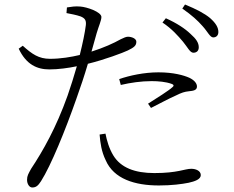

<svg xmlns="http://www.w3.org/2000/svg" viewBox="-20 -792 1040 852"><path d="M792 -607C812 -583 823 -558 838 -558C852 -558 862 -566 862 -582C862 -602 851 -619 825 -642C801 -665 765 -689 716 -711L701 -692C743 -664 770 -633 792 -607ZM879 -676C901 -652 912 -626 926 -626C939 -626 949 -634 949 -650C949 -670 938 -689 912 -712C888 -732 852 -751 801 -772L789 -754C832 -724 857 -701 879 -676ZM516 -415C559 -425 606 -432 653 -432C683 -432 716 -429 741 -420C750 -417 754 -412 745 -405C732 -392 672 -354 637 -332L650 -313C684 -330 732 -356 760 -368C786 -381 799 -385 818 -387C837 -389 854 -391 854 -408C854 -423 841 -437 820 -447C795 -458 750 -471 683 -471C620 -471 555 -457 509 -441ZM448 -199C454 -169 464 -133 483 -102C516 -48 578 -24 665 -24C769 -24 799 -43 829 -43C849 -43 871 -34 871 -15C871 4 844 13 817 19C787 25 742 31 685 31C578 31 485 2 449 -81C430 -120 425 -158 422 -195ZM81 -589 63 -576C96 -506 144 -484 199 -484C238 -484 283 -490 321 -498C308 -453 294 -408 280 -368C229 -225 171 -123 118 -43C106 -21 100 -12 100 6C100 24 110 40 123 40C140 40 149 32 162 12C206 -57 270 -214 319 -354C337 -404 355 -458 370 -509C444 -527 526 -558 547 -568C576 -582 585 -590 585 -607C585 -621 564 -629 548 -629C540 -629 530 -625 516 -618C484 -600 440 -580 386 -563L409 -645C418 -676 430 -701 430 -717C429 -739 366 -761 336 -763C313 -765 297 -762 277 -759L275 -734C295 -730 318 -726 338 -719C357 -711 363 -702 361 -681C357 -648 347 -600 334 -548C296 -539 249 -531 202 -531C152 -531 122 -552 81 -589Z"/></svg>

Font: Noto Serif HK Light
Style: Regular
Weight: 300
Designer: Ryoko NISHIZUKA 西塚涼子 (kana & ideographs); Frank Grießhammer (Latin, Greek & Cyrillic); Wenlong ZHANG 张文龙 (bopomofo); San
Foundry: Adobe
Version: Version 2.001;hotconv 1.1.0;makeotfexe 2.6.0